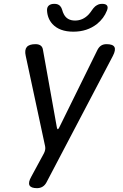

<svg xmlns="http://www.w3.org/2000/svg" viewBox="-20 -970 640 1000"><path d="M173 10Q141 10 133.5 -5Q126 -20 143 -50L208 -170Q213 -179 215 -189Q217 -199 215 -208L114 -679Q107 -710 119.5 -725Q132 -740 165 -740Q182 -740 192 -732.5Q202 -725 204 -709L276 -307Q278 -297 281 -297Q284 -297 289 -307L487 -709Q495 -725 506.5 -732.5Q518 -740 535 -740Q568 -740 576 -725Q584 -710 568 -679L222 -20Q214 -5 201.5 2.5Q189 10 173 10ZM225 -915Q224 -932 234 -941Q244 -950 263 -950Q274 -950 281 -947Q288 -944 293 -939Q301 -930 304 -918Q307 -906 313 -895Q330 -863 371 -863Q412 -863 442 -895Q451 -905 458.5 -916.5Q466 -928 476 -937Q484 -943 492 -946.5Q500 -950 512 -950Q531 -950 537.5 -941Q544 -932 537 -915Q521 -874 485 -845Q434 -805 362 -805Q290 -805 253 -845Q227 -874 225 -915Z"/></svg>

Font: Maple Mono Normal NL
Style: Italic
Weight: 400
Italic angle: -10°
Monospace: yes
Designer: subframe7536
Version: Version 7.000